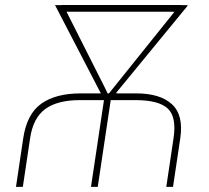

<svg xmlns="http://www.w3.org/2000/svg" viewBox="-20 -731 818 751"><path d="M660.6 -682.6 659.2 -685.1H240.2L393.1 -382.3L400.9 -365.7H406.2ZM688.5 -710.9H712.4L713.9 -708.5L434.6 -368.2L436 -365.7H513.2Q606.4 -365.7 652.6 -323.2Q698.7 -280.8 685.1 -189.9L656.7 0H630.4L658.7 -189.9Q671.4 -273.9 636 -306.6Q600.6 -339.4 509.3 -339.4H413.1L362.3 0H335.9L386.7 -339.4H292Q205.1 -339.4 157.2 -304.7Q109.4 -270 97.7 -189.9L69.3 0H42.5L70.8 -189.9Q85 -285.2 141.4 -325.4Q197.8 -365.7 295.9 -365.7H374.5L195.3 -710.9H221.2V-711.4H688.5Z"/></svg>

Font: Roboto-ThinItalic
Style: Italic
Weight: 250
Italic angle: -12°
Designer: Google
Version: Version 1.100141; 2013; ttfautohint (v0.94.14-c901) -l 8 -r 